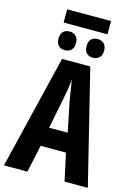

<svg xmlns="http://www.w3.org/2000/svg" viewBox="-146 -1087 819 1163"><g transform="rotate(15 263.0 -506.0)"><path d="M379.9 0 342.8 -171.9H184.1L147 0H0L172.9 -713.9H350.1L525.9 0ZM321.8 -291 283.2 -480Q276.9 -515.1 272 -548.1Q267.1 -581.1 263.2 -607.9Q260.7 -582 255.6 -549.3Q250.5 -516.6 243.2 -481.9L205.1 -291ZM400.4 -1012.2V-929.2H125V-1012.2ZM175.3 -886.2Q199.2 -886.2 214.6 -871.8Q230 -857.4 230 -827.1Q230 -798.8 214.6 -783.9Q199.2 -769 175.3 -769Q149.9 -769 135 -783.9Q120.1 -798.8 120.1 -827.1Q120.1 -857.4 135 -871.8Q149.9 -886.2 175.3 -886.2ZM350.1 -886.2Q374.5 -886.2 390.4 -871.8Q406.2 -857.4 406.2 -827.1Q406.2 -798.8 390.4 -783.9Q374.5 -769 350.1 -769Q325.7 -769 311 -783.9Q296.4 -798.8 296.4 -827.1Q296.4 -857.4 311 -871.8Q325.7 -886.2 350.1 -886.2Z"/></g></svg>

Font: Open Sans Condensed
Style: Bold
Weight: 700
Width: 3
Designer: Monotype Design Team
Foundry: Monotype Imaging Inc.
Version: Version 3.003; ttfautohint (v1.8.4)